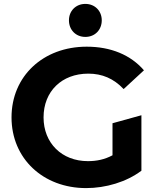

<svg xmlns="http://www.w3.org/2000/svg" viewBox="-20 -951 811 983"><path d="M417 -762C466 -762 501 -798 501 -847C501 -895 466 -931 417 -931C368 -931 333 -895 333 -847C333 -798 368 -762 417 -762ZM556 -156C515 -134 474 -126 430 -126C296 -126 203 -219 203 -350C203 -483 296 -574 432 -574C503 -574 562 -549 613 -495L717 -591C649 -670 547 -712 424 -712C201 -712 39 -561 39 -350C39 -139 201 12 421 12C521 12 627 -19 704 -77V-361L556 -320Z"/></svg>

Font: Talent SemiBold
Style: Bold
Weight: 700
Designer: Mike Powis
Version: Version 1.001;hotconv 1.0.109;makeotfexe 2.5.65596